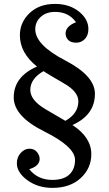

<svg xmlns="http://www.w3.org/2000/svg" viewBox="-20 -793 544 962"><path d="M242.7 148.4Q169.9 148.4 117.2 109.9Q64.5 71.3 64.5 25.4Q64.5 -5.4 83.7 -26.6Q103 -47.9 127.4 -47.9Q151.4 -47.9 165 -31.5Q178.7 -15.1 178.7 2.9Q178.7 39.1 126.5 54.7Q169.4 108.4 241.7 108.4Q299.3 108.4 327.6 81.3Q356 54.2 356 8.3Q356 -57.6 202.4 -134Q48.8 -210.4 48.8 -304.7Q48.8 -409.2 165.5 -459.5Q79.6 -527.8 79.6 -616.7Q79.6 -680.7 127.9 -727.1Q176.3 -773.4 254.9 -773.4Q327.6 -773.4 375.2 -735.4Q422.9 -697.3 422.9 -647.5Q422.9 -615.7 405 -597.4Q387.2 -579.1 362.3 -579.1Q334.5 -579.1 321.5 -593Q308.6 -606.9 308.6 -625Q308.6 -661.1 360.8 -681.6Q324.2 -733.4 255.9 -733.4Q211.9 -733.4 184.3 -708.5Q156.7 -683.6 156.7 -646.5Q156.7 -567.9 306.2 -490.5Q455.6 -413.1 455.6 -323.2Q455.6 -216.8 342.8 -166.5Q437.5 -105.5 437.5 -20.5Q437.5 50.3 384.3 99.4Q331.1 148.4 242.7 148.4ZM307.6 -187.5Q372.6 -224.1 372.6 -285.6Q372.6 -334 300.5 -375.2Q228.5 -416.5 197.8 -436.5Q131.8 -398.4 131.8 -342.3Q131.8 -290.5 209.2 -245.1Q286.6 -199.7 307.6 -187.5Z"/></svg>

Font: Munson
Style: Regular
Weight: 400
Designer: Paul James MIller
Foundry: High-Logic / Made with FontCreator
Version: Version 2.10;May 5, 2019;FontCreator 11.5.0.2430 64-bit